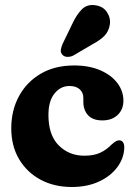

<svg xmlns="http://www.w3.org/2000/svg" viewBox="-20 -735 540 767"><path d="M473 -333Q473 -297.5 450 -275.8Q427 -254 389 -254Q351 -254 332 -274.5Q313 -295 313 -328V-343Q313 -365.5 298.2 -378.5Q283.5 -391.5 257.5 -391.5Q222 -391.5 197.8 -361.5Q173.5 -331.5 173.5 -275.5Q173.5 -195 214.8 -154Q256 -113 317 -113Q355 -113 380.2 -124.8Q405.5 -136.5 425 -157Q437 -167.5 443.5 -171Q450 -174.5 456.5 -174.5Q476.5 -173.5 476.5 -145.5Q475.5 -104 449.2 -68Q423 -32 376 -10Q329 12 266.5 12Q196.5 12 142 -17.2Q87.5 -46.5 56.2 -99.2Q25 -152 25 -222.5Q25 -294 55.8 -350.8Q86.5 -407.5 142.8 -440.5Q199 -473.5 276 -473.5Q336.5 -473.5 380.8 -454.2Q425 -435 449 -403Q473 -371 473 -333ZM267.5 -637Q285 -675.5 307 -697.8Q329 -720 364 -713.5Q393.5 -708.5 408.2 -685Q423 -661.5 418.5 -635.5Q414 -609.5 397.5 -592.2Q381 -575 347.5 -557L272.5 -513Q261.5 -507.5 249.2 -507.8Q237 -508 229.5 -516Q221.5 -525 223 -536Q224.5 -547 230 -559.5Z"/></svg>

Font: Fraunces 72pt S100
Style: Bold
Weight: 700
Version: Version 1.000; ttfautohint (v1.8.3)